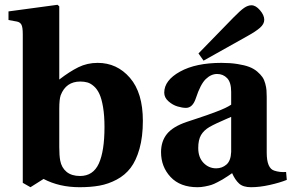

<svg xmlns="http://www.w3.org/2000/svg" viewBox="-20 -762 1206 794"><path d="M225.1 -153.8Q225.1 -118.2 229 -98.1Q234.4 -68.8 255.1 -51.5Q275.9 -34.2 311 -34.2Q365.2 -34.2 388.7 -85.7Q412.1 -137.2 412.1 -236.8Q412.1 -284.2 406.2 -318.8Q400.4 -353.5 391.1 -373.5Q381.8 -393.6 368.2 -405.5Q354.5 -417.5 341.3 -421.1Q328.1 -424.8 312 -424.8Q252.9 -424.8 231 -368.2Q225.1 -351.1 225.1 -312ZM15.1 -679.2V-714.8L217.8 -742.2L225.1 -735.8V-433.1Q268.1 -466.3 304.4 -484.1Q340.8 -502 383.8 -502Q463.9 -502 517.3 -440.2Q570.8 -378.4 570.8 -262.2Q570.8 -196.3 556.9 -147Q543 -97.7 520 -67.6Q497.1 -37.6 462.6 -19.3Q428.2 -1 391.6 5.6Q355 12.2 309.1 12.2Q225.1 12.2 160.2 -22L106 12.2L74.2 -5.9V-621.1Q74.2 -649.4 68.6 -659.9Q63 -670.4 49.8 -672.9Z M799.8 -149.9Q799.8 -111.3 821.5 -88.6Q843.3 -65.9 874 -65.9Q898.4 -65.9 916.5 -81.5Q934.6 -97.2 936 -133.8V-278.8Q928.7 -275.4 910.6 -267.6Q892.6 -259.8 876.2 -252.2Q859.9 -244.6 846.2 -236.8Q822.8 -223.1 811.3 -203.4Q799.8 -183.6 799.8 -149.9ZM646 -132.8Q646 -177.7 670.4 -208Q694.8 -238.3 752 -257.8Q761.2 -260.7 791.3 -270.8Q821.3 -280.8 835.9 -285.9Q850.6 -291 873.3 -299.6Q896 -308.1 910.9 -315.2Q925.8 -322.3 936 -329.1V-381.8Q936 -421.4 919.4 -438.7Q902.8 -456.1 877.9 -456.1Q853 -456.1 831.1 -435.1Q809.1 -414.1 790 -356Q776.9 -315.9 749 -315.9Q733.9 -315.9 714.1 -321.8Q694.3 -327.6 676.8 -343Q659.2 -358.4 659.2 -378.9Q659.2 -429.7 724.4 -465.8Q789.6 -502 896 -502Q932.6 -502 961.9 -497.3Q991.2 -492.7 1010.5 -485.4Q1029.8 -478 1043.7 -466.1Q1057.6 -454.1 1065.2 -443.1Q1072.8 -432.1 1076.9 -416.5Q1081.1 -400.9 1082 -389.2Q1083 -377.4 1083 -361.8V-130.9Q1083 -65.4 1114.7 -56.2Q1137.2 -48.8 1163.1 -50.8L1166 -18.1Q1136.7 -6.3 1095.2 2.9Q1053.7 12.2 1018.1 12.2Q985.4 12.2 968.8 -2.9Q952.1 -18.1 939.9 -45.9Q939 -44.9 922.4 -33.9Q905.8 -22.9 900.6 -20Q895.5 -17.1 879.9 -8.8Q864.3 -0.5 854 2.7Q843.8 5.9 827.9 9Q812 12.2 796.9 12.2Q725.1 12.2 685.5 -30Q646 -72.3 646 -132.8ZM800.8 -541 945.8 -689.9Q974.1 -718.8 989.7 -729.5Q1005.4 -740.2 1020 -740.2Q1037.6 -740.2 1055.2 -719.7Q1072.8 -699.2 1072.8 -680.2Q1072.8 -662.6 1055.2 -647.2Q1037.6 -631.8 1004.9 -613.8L821.8 -511.2Z"/></svg>

Font: Linguistics Pro
Style: Bold
Weight: 700
Designer: Stefan Peev, Context Ltd
Foundry: Stefan Peev, Context Ltd
Version: Version 001.000